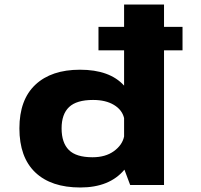

<svg xmlns="http://www.w3.org/2000/svg" viewBox="-20 -820 890 851"><path d="M334.5 -511Q466.5 -511 530 -440.5V-597H416.5V-701H530V-800H707V-701H789V-597H707V0H557L531.5 -68Q465.5 11 336 11Q206.5 11 136.2 -56Q66 -123 66 -251Q66 -378 136.8 -444.5Q207.5 -511 334.5 -511ZM253 -251Q253 -187.5 285.2 -155.2Q317.5 -123 390 -123Q447.5 -123 484.8 -150Q522 -177 530 -215V-296.5Q521.5 -333 485 -355Q448.5 -377 392.5 -377Q319.5 -377 286.2 -345.5Q253 -314 253 -251Z"/></svg>

Font: League Mono Wide
Style: Bold
Weight: 700
Width: 8
Designer: Tyler Finck
Foundry: The League of Moveable Type / Tyler Finck
Version: Version 2.210